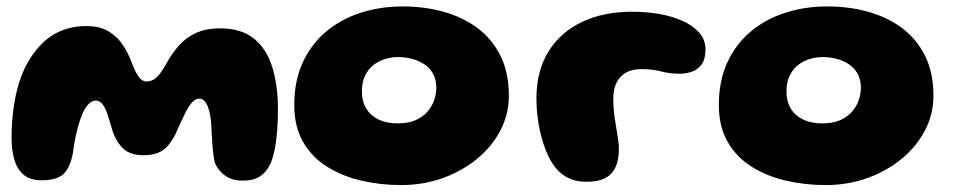

<svg xmlns="http://www.w3.org/2000/svg" viewBox="-20 -532 2896 582"><path d="M105 14.5Q71.5 14.5 51.8 -2.2Q32 -19 23.5 -48Q15 -77 15 -114.5Q15 -133 16.2 -154.2Q17.5 -175.5 20.2 -197.5Q23 -219.5 27.5 -241.5Q32 -263.5 38.8 -284.2Q45.5 -305 54 -323.5Q86.5 -389 132.8 -421Q179 -453 242 -453Q283 -453 309.5 -436.8Q336 -420.5 352.8 -395Q369.5 -369.5 379.5 -341.5Q387.5 -319 398.5 -302Q409.5 -285 424.5 -285Q441.5 -285 454.8 -297.5Q468 -310 483 -337Q499.5 -367.5 520.8 -392.2Q542 -417 572.8 -431.5Q603.5 -446 647.5 -446Q711.5 -446 750 -414.8Q788.5 -383.5 805.5 -328Q822.5 -272.5 822.5 -201Q822.5 -180 821.5 -159.2Q820.5 -138.5 818.5 -118.8Q816.5 -99 813 -81Q809.5 -63 804.5 -47.5Q793 -16 772.2 -0.2Q751.5 15.5 716.5 15.5Q684 15.5 663.2 1Q642.5 -13.5 631.5 -37.5Q629.5 -45.5 628 -54.8Q626.5 -64 625.5 -75Q624.5 -86 623.5 -98.2Q622.5 -110.5 622 -124Q621.5 -137.5 620.5 -152.5Q619 -177.5 614.2 -195.5Q609.5 -213.5 602.2 -223.2Q595 -233 584 -233Q572 -233 561.2 -220.5Q550.5 -208 541 -188.5Q531.5 -169 522 -148Q503.5 -102 480.5 -81.8Q457.5 -61.5 415 -61.5Q372 -61.5 350.5 -84.5Q329 -107.5 319 -142Q311.5 -169.5 304.8 -188.5Q298 -207.5 290 -217.2Q282 -227 270.5 -227Q259.5 -227 249.2 -217.2Q239 -207.5 230 -188Q222 -168.5 216.2 -147.2Q210.5 -126 206.8 -105.2Q203 -84.5 200.5 -65.5Q191.5 -21 171 -3.2Q150.5 14.5 105 14.5Z M1195.5 29Q1133 29 1075 15.5Q1017 2 971.2 -26.8Q925.5 -55.5 898.8 -101.8Q872 -148 872 -214Q872 -286.5 897.5 -342.2Q923 -398 968.2 -436Q1013.5 -474 1073 -493.2Q1132.5 -512.5 1201 -512.5Q1267 -512.5 1325 -496.2Q1383 -480 1427.5 -446.8Q1472 -413.5 1497.2 -362.5Q1522.5 -311.5 1522.5 -241.5Q1522.5 -185.5 1496.8 -136.5Q1471 -87.5 1426 -50.5Q1381 -13.5 1322 7.8Q1263 29 1195.5 29ZM1185 -158Q1216.5 -158 1238.5 -167.2Q1260.5 -176.5 1274.8 -192.5Q1289 -208.5 1295.8 -227.5Q1302.5 -246.5 1302.5 -266Q1302.5 -291 1292.5 -308.8Q1282.5 -326.5 1265.8 -337.5Q1249 -348.5 1228.5 -353.8Q1208 -359 1186.5 -359Q1157 -359 1132 -347.2Q1107 -335.5 1092 -312.2Q1077 -289 1077 -254.5Q1077 -225 1090 -203.2Q1103 -181.5 1127.2 -169.8Q1151.5 -158 1185 -158Z M1759 19Q1734.5 19 1715.8 12.8Q1697 6.5 1682.5 -5.2Q1668 -17 1657 -33Q1644.5 -51.5 1635 -75.2Q1625.5 -99 1619 -125.2Q1612.5 -151.5 1609.2 -179.2Q1606 -207 1606 -233Q1606 -317 1642.5 -375.8Q1679 -434.5 1744.2 -465.5Q1809.5 -496.5 1896.5 -496.5Q1938 -496.5 1977.5 -489.8Q2017 -483 2048.8 -468.8Q2080.5 -454.5 2099.5 -433Q2118.5 -411.5 2118.5 -381.5Q2118.5 -353 2107 -337Q2095.5 -321 2077.5 -314.8Q2059.5 -308.5 2040 -308.5Q2010 -308.5 1984 -315.5Q1958 -322.5 1923.5 -322.5Q1884 -322.5 1861.5 -299.5Q1839 -276.5 1839 -230.5Q1839 -213 1840.8 -196Q1842.5 -179 1845 -163.2Q1847.5 -147.5 1850 -132.8Q1852.5 -118 1854.2 -105Q1856 -92 1856 -81Q1856 -30.5 1832.8 -5.8Q1809.5 19 1759 19Z M2482.5 29Q2420 29 2362 15.5Q2304 2 2258.2 -26.8Q2212.5 -55.5 2185.8 -101.8Q2159 -148 2159 -214Q2159 -286.5 2184.5 -342.2Q2210 -398 2255.2 -436Q2300.5 -474 2360 -493.2Q2419.5 -512.5 2488 -512.5Q2554 -512.5 2612 -496.2Q2670 -480 2714.5 -446.8Q2759 -413.5 2784.2 -362.5Q2809.5 -311.5 2809.5 -241.5Q2809.5 -185.5 2783.8 -136.5Q2758 -87.5 2713 -50.5Q2668 -13.5 2609 7.8Q2550 29 2482.5 29ZM2472 -158Q2503.5 -158 2525.5 -167.2Q2547.5 -176.5 2561.8 -192.5Q2576 -208.5 2582.8 -227.5Q2589.5 -246.5 2589.5 -266Q2589.5 -291 2579.5 -308.8Q2569.5 -326.5 2552.8 -337.5Q2536 -348.5 2515.5 -353.8Q2495 -359 2473.5 -359Q2444 -359 2419 -347.2Q2394 -335.5 2379 -312.2Q2364 -289 2364 -254.5Q2364 -225 2377 -203.2Q2390 -181.5 2414.2 -169.8Q2438.5 -158 2472 -158Z"/></svg>

Font: Gluten
Style: Bold
Weight: 700
Designer: Tyler Finck
Foundry: Etcetera Type Company
Version: Version 1.204